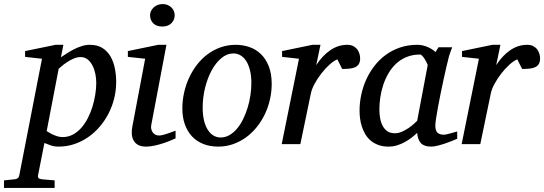

<svg xmlns="http://www.w3.org/2000/svg" viewBox="-116 -717 2707 955"><path d="M362.8 -305.2Q362.8 -327.1 358.2 -349.9Q353.5 -372.6 344 -391.1Q334.5 -409.7 319.8 -421.4Q305.2 -433.1 285.2 -433.1Q267.1 -433.1 249 -425Q231 -417 216.1 -407Q201.2 -397 190.4 -387.5Q179.7 -377.9 175.8 -375L116.2 -64.9Q120.6 -62.5 128.7 -57.4Q136.7 -52.2 147.5 -47.4Q158.2 -42.5 170.4 -38.8Q182.6 -35.2 195.8 -35.2Q223.1 -35.2 246.1 -47.4Q269 -59.6 287.6 -80.3Q306.2 -101.1 320.3 -128.4Q334.5 -155.8 343.8 -185.8Q353 -215.8 357.9 -246.6Q362.8 -277.3 362.8 -305.2ZM461.9 -309.1Q461.9 -268.1 452.1 -228.3Q442.4 -188.5 424.1 -152.8Q405.8 -117.2 379.9 -86.9Q354 -56.6 322.3 -34.7Q290.5 -12.7 253.4 -0.2Q216.3 12.2 175.8 12.2Q153.3 12.2 135.3 5.9Q117.2 -0.5 105 -5.9L73.2 154.8Q71.3 163.1 75.4 168.2Q79.6 173.3 92.8 174.8L155.8 180.2V217.8H-96.2V180.2L-43.9 174.8Q-22.9 173.3 -20 154.8L92.8 -424.8L8.8 -434.1V-462.9L160.2 -494.1H199.2L187 -432.1Q199.7 -440.4 216.1 -451.2Q232.4 -461.9 251 -471.4Q269.5 -481 289.8 -487.5Q310.1 -494.1 331.1 -494.1Q369.1 -494.1 394.3 -477.8Q419.4 -461.4 434.3 -435.1Q449.2 -408.7 455.6 -375.5Q461.9 -342.3 461.9 -309.1Z M757.3 -28.8Q751.5 -26.4 735.8 -19.5Q720.2 -12.7 699.2 -5.6Q678.2 1.5 655 6.8Q631.8 12.2 611.3 12.2Q585.4 12.2 570.3 3.4Q555.2 -5.4 547.9 -19.5Q540.5 -33.7 539.6 -51.3Q538.6 -68.8 542 -85.9L606 -424.8L520 -434.1V-462.9L670.9 -494.1H711.9L636.2 -94.2Q634.3 -84 636.5 -74.7Q638.7 -65.4 643.8 -58.3Q648.9 -51.3 657 -47.1Q665 -43 675.3 -43Q684.1 -43 696 -46.1Q708 -49.3 720 -53.5Q731.9 -57.6 742.2 -61.5Q752.4 -65.4 757.3 -66.9ZM752.9 -641.1Q752.9 -629.9 748.8 -619.9Q744.6 -609.9 737.1 -602.1Q729.5 -594.2 718.3 -589.6Q707 -585 692.4 -585Q661.6 -585 646 -601.3Q630.4 -617.7 630.4 -641.1Q630.4 -650.9 634.5 -660.6Q638.7 -670.4 646.7 -678.5Q654.8 -686.5 666.5 -691.7Q678.2 -696.8 693.4 -696.8Q707.5 -696.8 718.5 -691.9Q729.5 -687 737.3 -679.2Q745.1 -671.4 749 -661.4Q752.9 -651.4 752.9 -641.1Z M1134.3 -304.2Q1134.3 -339.8 1127.4 -367.2Q1120.6 -394.5 1108.9 -413.1Q1097.2 -431.6 1080.8 -441.4Q1064.5 -451.2 1045.4 -451.2Q1012.7 -451.2 984.6 -427.5Q956.5 -403.8 936 -365.5Q915.5 -327.1 903.8 -279.1Q892.1 -231 892.1 -182.1Q892.1 -145 898.9 -117.2Q905.8 -89.4 918 -70.6Q930.2 -51.8 946.3 -42.5Q962.4 -33.2 981.4 -33.2Q1004.9 -33.2 1025.6 -45.2Q1046.4 -57.1 1063.2 -77.4Q1080.1 -97.7 1093.3 -124.5Q1106.4 -151.4 1115.7 -181.4Q1125 -211.4 1129.6 -243.2Q1134.3 -274.9 1134.3 -304.2ZM1235.4 -299.8Q1235.4 -259.3 1226.3 -220.5Q1217.3 -181.6 1200.4 -147Q1183.6 -112.3 1159.9 -83.3Q1136.2 -54.2 1106.7 -33Q1077.1 -11.7 1042.5 0.2Q1007.8 12.2 969.2 12.2Q928.2 12.2 895 -1Q861.8 -14.2 838.9 -38.8Q815.9 -63.5 803.5 -98.4Q791 -133.3 791 -176.8Q791 -217.3 799.8 -256.6Q808.6 -295.9 825 -331.1Q841.3 -366.2 864.7 -396.2Q888.2 -426.3 917.7 -448Q947.3 -469.7 982.2 -481.9Q1017.1 -494.1 1056.2 -494.1Q1092.3 -494.1 1124.8 -482.9Q1157.2 -471.7 1181.9 -447.8Q1206.5 -423.8 1220.9 -387.2Q1235.4 -350.6 1235.4 -299.8Z M1675.3 -426.8Q1675.3 -409.2 1668.9 -398.7Q1662.6 -388.2 1650.9 -382.8Q1639.2 -377.4 1622.8 -375.7Q1606.4 -374 1585.9 -374L1562 -421.9Q1543.5 -414.1 1522.2 -394.8Q1501 -375.5 1481.9 -350.8Q1462.9 -326.2 1448.7 -300Q1434.6 -273.9 1430.2 -252L1377.9 0H1285.2L1371.1 -424.8L1287.1 -434.1V-462.9L1438 -494.1H1478L1457 -393.1Q1487.8 -440.4 1526.9 -467.3Q1565.9 -494.1 1611.3 -494.1Q1629.4 -494.1 1641.6 -487.5Q1653.8 -481 1661.4 -470.7Q1668.9 -460.4 1672.1 -448.7Q1675.3 -437 1675.3 -426.8Z M2011.2 -392.1Q2011.7 -394.5 2007.6 -403.3Q2003.4 -412.1 1997.6 -421.6Q1991.7 -431.2 1985.1 -438.5Q1978.5 -445.8 1974.1 -445.8Q1936 -445.8 1906 -433.3Q1876 -420.9 1853.5 -399.7Q1831.1 -378.4 1815.2 -350.6Q1799.3 -322.8 1789.6 -292.5Q1779.8 -262.2 1775.4 -231.4Q1771 -200.7 1771 -172.9Q1771 -151.9 1774.4 -130.9Q1777.8 -109.9 1786.4 -92.8Q1794.9 -75.7 1809.8 -64.9Q1824.7 -54.2 1848.1 -54.2Q1865.7 -54.2 1883.3 -62Q1900.9 -69.8 1916 -80.1Q1931.2 -90.3 1942.4 -100.6Q1953.6 -110.8 1959 -116.2ZM2158.2 -26.9Q2152.3 -24.4 2136.7 -17.8Q2121.1 -11.2 2101.8 -4.6Q2082.5 2 2062.7 7.1Q2043 12.2 2028.3 12.2Q2010.3 12.2 1997.8 7.8Q1985.4 3.4 1977.3 -5.4Q1969.2 -14.2 1964.8 -26.9Q1960.4 -39.6 1959 -56.2Q1947.8 -45.4 1932.6 -33.4Q1917.5 -21.5 1899.2 -11.2Q1880.9 -1 1860.1 5.6Q1839.4 12.2 1816.9 12.2Q1787.6 12.2 1765.4 3.9Q1743.2 -4.4 1727.1 -18.3Q1710.9 -32.2 1700.4 -50.5Q1689.9 -68.8 1683.6 -88.6Q1677.2 -108.4 1674.8 -128.7Q1672.4 -148.9 1672.4 -167Q1672.4 -205.6 1680.7 -244.9Q1689 -284.2 1705.3 -320.6Q1721.7 -356.9 1746.1 -388.7Q1770.5 -420.4 1802.5 -443.8Q1834.5 -467.3 1873.8 -480.7Q1913.1 -494.1 1960 -494.1Q1973.6 -494.1 1987.1 -491Q2000.5 -487.8 2012.2 -482.7Q2023.9 -477.5 2033.7 -471.2Q2043.5 -464.8 2050.3 -458L2064.9 -481.9H2133.3Q2130.9 -476.1 2127.9 -468Q2125 -460 2122.1 -451.7Q2119.1 -443.4 2116.9 -436Q2114.7 -428.7 2114.3 -424.8Q2110.8 -411.6 2104.5 -385Q2098.1 -358.4 2091.1 -325.2Q2084 -292 2076.4 -255.6Q2068.8 -219.2 2063 -186.8Q2057.1 -154.3 2053.2 -129.2Q2049.3 -104 2049.3 -92.8Q2049.3 -66.4 2060.5 -56.6Q2071.8 -46.9 2092.3 -46.9Q2097.2 -46.9 2106.7 -49.1Q2116.2 -51.3 2126.5 -54.2Q2136.7 -57.1 2145.5 -59.6Q2154.3 -62 2158.2 -63Z M2570.3 -426.8Q2570.3 -409.2 2564 -398.7Q2557.6 -388.2 2545.9 -382.8Q2534.2 -377.4 2517.8 -375.7Q2501.5 -374 2481 -374L2457 -421.9Q2438.5 -414.1 2417.2 -394.8Q2396 -375.5 2377 -350.8Q2357.9 -326.2 2343.8 -300Q2329.6 -273.9 2325.2 -252L2272.9 0H2180.2L2266.1 -424.8L2182.1 -434.1V-462.9L2333 -494.1H2373L2352.1 -393.1Q2382.8 -440.4 2421.9 -467.3Q2460.9 -494.1 2506.3 -494.1Q2524.4 -494.1 2536.6 -487.5Q2548.8 -481 2556.4 -470.7Q2564 -460.4 2567.1 -448.7Q2570.3 -437 2570.3 -426.8Z"/></svg>

Font: Charis SIL Afr
Style: Italic
Weight: 400
Italic angle: -11°
Foundry: SIL International
Version: Version 5.000